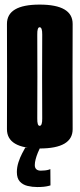

<svg xmlns="http://www.w3.org/2000/svg" viewBox="-20 -626 338 814"><path d="M148 3.5Q288.5 3.5 288 -78.8Q287.5 -161 287.5 -301Q287.5 -442 288 -524.2Q288.5 -606.5 148 -606.5Q9 -606.5 9.5 -524.2Q10 -442 10 -301Q10 -161 9.5 -78.8Q9 3.5 148 3.5ZM148 -92.5Q137.5 -92.5 138 -124Q138.5 -155.5 138.5 -301Q138.5 -447.5 138 -479Q137.5 -510.5 148 -510.5Q159.5 -510.5 159 -479Q158.5 -447.5 158.5 -301Q158.5 -155.5 159 -124Q159.5 -92.5 148 -92.5ZM138 167Q153 167 165 165.8Q177 164.5 184.8 162.5Q192.5 160.5 194 160L193.5 91Q193 91.5 186.5 93.5Q180 95.5 171 96.5Q162 97.5 153 97.5Q140.5 97.5 134 91.5Q127.5 85.5 127.5 74Q127.5 63 131 49.5Q134.5 36 140.2 22Q146 8 150 0H87Q82.5 8 73.8 24.5Q65 41 58.2 62Q51.5 83 51.5 103.5Q51.5 130 64.2 143.8Q77 157.5 96.8 162.2Q116.5 167 138 167Z"/></svg>

Font: Anybody UltraCondensed
Style: Bold
Weight: 700
Width: 1
Version: Version 1.113;gftools[0.9.25]